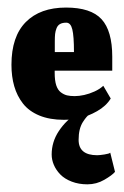

<svg xmlns="http://www.w3.org/2000/svg" viewBox="-20 -310 327 508"><path d="M211.3 177.7Q235.3 177.7 256 165.7Q276.7 153.7 284.3 144.7L271.7 94Q269.3 96.7 256.3 98.7Q243.3 100.7 237.3 100.7Q188 100.7 188 60Q188 45.3 190.8 33.5Q193.7 21.7 199.3 12.8Q205 4 209.3 -0.8Q213.7 -5.7 220.3 -12H185.7Q154.7 8 135.7 36.7Q116.7 65.3 116.7 98.7Q116.7 112.7 122.5 126.3Q128.3 140 139.7 151.7Q151 163.3 169.7 170.5Q188.3 177.7 211.3 177.7ZM175.7 -172.3H125V-200.3Q125 -212.3 125.8 -220.2Q126.7 -228 129.7 -235.5Q132.7 -243 139 -246.5Q145.3 -250 155.3 -250Q167 -250 171.3 -232.3Q175.7 -214.7 175.7 -172.3ZM149 7Q169 7 191 2.3Q213 -2.3 236.8 -15.8Q260.7 -29.3 273 -49.3L253.3 -83Q244 -74.3 230.2 -68Q216.3 -61.7 202.8 -58.7Q189.3 -55.7 177.7 -55.7Q165.7 -55.7 157.3 -57.7Q149 -59.7 141 -65.7Q133 -71.7 128.8 -84.3Q124.7 -97 124.7 -116.7V-123H277V-160Q277 -228.3 248.7 -259.2Q220.3 -290 154.7 -290Q86.3 -290 48.3 -251.7Q10.3 -213.3 10.3 -138.7Q10.3 -107.3 17.7 -81.8Q25 -56.3 40.8 -36Q56.7 -15.7 84.2 -4.3Q111.7 7 149 7Z"/></svg>

Font: Jomhuria
Style: Regular
Weight: 400
Designer: Arabic design by Kourosh Beigpour, Latin design by Eben Sorkin, engineering by Lasse Fister and Khaled Hosney
Version: Version 1.0010